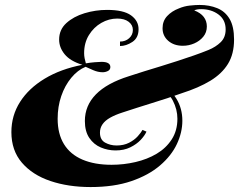

<svg xmlns="http://www.w3.org/2000/svg" viewBox="-20 -742 966 776"><path d="M572 -210Q565 -194 548.5 -176.5Q532 -159 506.5 -146.5Q481 -134 447 -134Q416 -134 387.5 -146Q359 -158 341 -184.5Q323 -211 323 -253Q323 -315 367.5 -360.5Q412 -406 501 -434Q531 -444 563.5 -454Q596 -464 630.5 -474.5Q665 -485 698.5 -496Q732 -507 764 -518Q793 -528 822.5 -540Q852 -552 872 -571.5Q892 -591 892 -623Q892 -662 863 -683.5Q834 -705 793 -705Q775 -705 765 -700Q791 -690 803.5 -673.5Q816 -657 816 -635Q816 -611 801.5 -593.5Q787 -576 765 -566.5Q743 -557 719 -557Q683 -557 660 -577Q637 -597 637 -628Q637 -657 655.5 -677Q674 -697 703 -708Q724 -717 747 -719.5Q770 -722 787 -722Q826 -722 858 -709Q890 -696 908 -665.5Q926 -635 926 -582Q926 -524 901.5 -484Q877 -444 830 -415.5Q783 -387 714 -365Q686 -355 656 -345Q626 -335 594.5 -325.5Q563 -316 532.5 -306Q502 -296 474 -287Q446 -278 425.5 -266.5Q405 -255 394.5 -240Q384 -225 384 -206Q384 -177 405 -165.5Q426 -154 451 -154Q480 -154 501.5 -165Q523 -176 536.5 -191Q550 -206 556 -217ZM465 -574Q487 -574 502 -587.5Q517 -601 517 -621Q517 -641 500 -654Q483 -667 454 -667Q420 -667 389.5 -649.5Q359 -632 339.5 -600.5Q320 -569 320 -527Q320 -517 322 -506.5Q324 -496 327 -486Q345 -489 363 -490.5Q381 -492 390 -492Q426 -492 426 -471Q426 -460 416 -455Q406 -450 395 -450Q376 -450 356.5 -458.5Q337 -467 326 -472Q294 -459 268 -427.5Q242 -396 227.5 -353.5Q213 -311 213 -262Q213 -201 238.5 -159.5Q264 -118 313 -97Q362 -76 431 -76Q480 -76 527.5 -87Q575 -98 613 -120.5Q651 -143 674 -178.5Q697 -214 697 -262Q697 -300 678.5 -335.5Q660 -371 613 -392L624 -402Q669 -382 693 -343Q717 -304 717 -254Q717 -207 695 -160Q673 -113 627 -73.5Q581 -34 511 -10Q441 14 346 14Q256 14 183.5 -10.5Q111 -35 68.5 -84.5Q26 -134 26 -208Q26 -275 61 -330Q96 -385 160.5 -424Q225 -463 313 -480Q264 -495 241.5 -522.5Q219 -550 219 -582Q219 -622 248 -648.5Q277 -675 321.5 -688.5Q366 -702 413 -702Q479 -702 509.5 -680Q540 -658 540 -624Q540 -589 515 -572.5Q490 -556 465 -556Z"/></svg>

Font: Playfair Display ExtraBold
Style: Italic
Weight: 800
Italic angle: -14°
Designer: Claus Eggers Sørensen
Foundry: Claus Eggers Sørensen
Version: Version 1.203